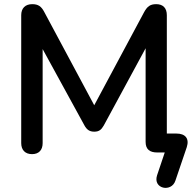

<svg xmlns="http://www.w3.org/2000/svg" viewBox="-20 -733 928 923"><path d="M823 136 878 -26C891 -67 871 -91 828 -91H782V-660C782 -694 764 -713 731 -713C702 -713 688 -702 673 -675L433 -227L193 -675C179 -702 164 -713 135 -713C102 -713 82 -694 82 -660V-45C82 -12 101 8 134 8C167 8 185 -12 185 -45V-497L386 -130C397 -110 410 -100 433 -100C456 -100 467 -109 479 -130L680 -501V-51C680 -15 700 0 736 0H772L735 110C714 175 804 193 823 136Z"/></svg>

Font: SN Pro Medium
Style: Regular
Weight: 500
Designer: Tobias Whetton
Foundry: Supernotes
Version: Version 1.003;Glyphs 3.3 (3324)